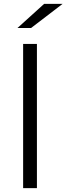

<svg xmlns="http://www.w3.org/2000/svg" viewBox="-20 -968 342 988"><path d="M99 0H170V-742H99ZM70 -824H140L302 -948H207Z"/></svg>

Font: Malon Grotesk
Style: Regular
Weight: 400
Designer: Julieta Ulanovsky
Foundry: Julieta Ulanovsky
Version: Version 7.200